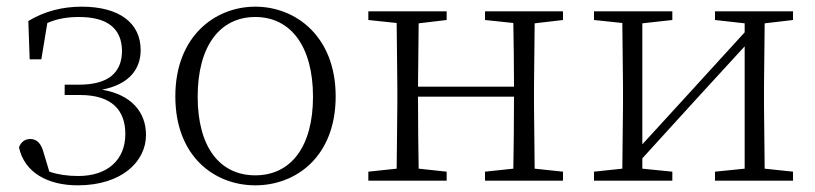

<svg xmlns="http://www.w3.org/2000/svg" viewBox="-20 -542 2446 576"><path d="M213 14C346 14 418 -58 418 -137C418 -206 374 -258 286 -273C369 -289 402 -336 402 -392C402 -473 338 -522 225 -522C167 -522 113 -508 65 -479L69 -364H104L122 -473C152 -486 182 -491 217 -491C303 -491 345 -456 346 -390C346 -324 305 -288 217 -288H174V-257H220C317 -257 356 -210 356 -140C356 -61 301 -14 215 -14C183 -14 155 -18 128 -27L110 -87C103 -112 90 -125 71 -125C56 -125 43 -117 37 -100C53 -24 124 14 213 14Z M746 14C868 14 987 -72 987 -253C987 -433 867 -522 746 -522C625 -522 506 -433 506 -253C506 -72 624 14 746 14ZM746 -16C639 -16 573 -101 573 -252C573 -403 639 -491 746 -491C852 -491 919 -403 919 -252C919 -101 852 -16 746 -16Z M1435 -482 1520 -473C1521 -419 1522 -341 1522 -282H1234L1236 -472L1320 -482V-508H1085V-482L1170 -473L1172 -283V-226L1170 -36L1085 -27V0H1320V-27L1236 -36C1235 -91 1234 -175 1234 -252H1522C1522 -175 1521 -90 1520 -36L1435 -27V0H1669V-27L1584 -36L1582 -226V-283L1584 -472L1669 -482V-508H1435Z M2125 -482 2214 -472V-445L2047 -262L1907 -109V-472L1997 -482V-508H1762V-482L1847 -473L1849 -283V-226L1847 -36L1762 -27V0H1997V-27L1907 -36V-67L2070 -246L2214 -403V-36L2125 -27V0H2359V-27L2274 -36L2272 -226V-283L2274 -472L2359 -482V-508H2125Z"/></svg>

Font: Noto Serif CJK HK ExtraLight
Style: Regular
Weight: 200
Designer: Ryoko NISHIZUKA 西塚涼子 (kana & ideographs); Frank Grießhammer (Latin, Greek & Cyrillic); Wenlong ZHANG 张文龙 (bopomofo); San
Foundry: Adobe
Version: Version 2.001;hotconv 1.1.0;makeotfexe 2.6.0